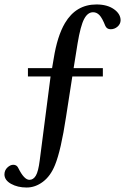

<svg xmlns="http://www.w3.org/2000/svg" viewBox="-22 -711 572 866"><path d="M-2 75.2Q-1.5 56.6 11.5 44.4Q24.4 32.2 38.1 32.2Q54.2 32.2 61 47.9Q86.9 100.1 110.8 100.1Q128.4 100.1 139.6 81.3Q150.9 62.5 157.2 12.2L206.1 -366.2H104V-403.8H212.9L220.2 -446.8Q236.3 -547.9 271 -606.9Q320.8 -690.9 413.1 -690.9Q461.4 -690.9 491.7 -669.7Q522 -648.4 522 -619.1Q521.5 -602.5 508.1 -590.8Q494.6 -579.1 477.1 -579.1Q460 -579.1 453.1 -594.2Q439 -629.9 426.5 -642.8Q414.1 -655.8 397.9 -655.8Q373.5 -655.8 357.4 -625.2Q341.3 -594.7 328.1 -516.1L310.1 -403.8H441.9V-366.2H304.2L275.9 -184.1Q252.9 -32.2 226.1 33.2Q206.1 83 171.6 108.9Q137.2 134.8 98.1 134.8Q57.6 134.8 27.8 118.2Q-2 101.6 -2 75.2Z"/></svg>

Font: Heuristica
Style: Regular
Weight: 400
Version: Version 1.0.2